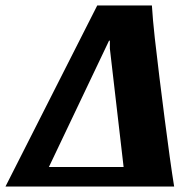

<svg xmlns="http://www.w3.org/2000/svg" viewBox="-91 -679 686 699"><path d="M-71 0 263 -659H462Q465 -609 472.5 -541Q480 -473 489.5 -397Q499 -321 508.5 -246.5Q518 -172 527 -107.5Q536 -43 543 0ZM87 -71H359L309 -502V-531H306Z"/></svg>

Font: Sansita Swashed
Style: Bold
Weight: 700
Designer: Pablo Cosgaya
Foundry: Omnibus-Type
Version: Version 1.003; ttfautohint (v1.8.3)